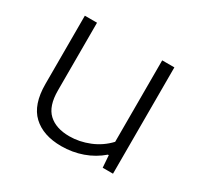

<svg xmlns="http://www.w3.org/2000/svg" viewBox="-122 -690 877 847"><g transform="rotate(30 316.0 -267.0)"><path d="M84 -193.5V-541.5H146V-196.5Q146 -117 183.8 -81.8Q221.5 -46.5 290 -46.5Q341 -46.5 391 -66.8Q441 -87 478 -126.5V-541.5H540V0H487.5L483 -61.5H478.5Q438.5 -27 387.8 -9Q337 9 281 9Q188.5 9 136.2 -40Q84 -89 84 -193.5Z"/></g></svg>

Font: Encode Sans Expanded Light
Style: Regular
Weight: 300
Width: 7
Designer: Multiple Designers
Foundry: Impallari Type
Version: Version 2.000